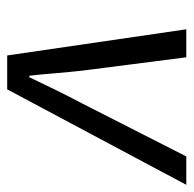

<svg xmlns="http://www.w3.org/2000/svg" viewBox="-22 -504 526 521"><g transform="rotate(90 240.5 -243.0)"><path d="M59 -486H135L171 -205Q175 -170 178 -132.5Q181 -95 185 -60H189Q206 -96 224 -132.5Q242 -169 261 -205L404 -486H481L222 0H130Z"/></g></svg>

Font: mr_Source Sans Pro
Style: Italic
Weight: 400
Italic angle: -11°
Designer: Paul D. Hunt
Foundry: Adobe Systems Incorporated
Version: Version 1.036;July 10, 2024;FontCreator 11.5.0.2430 64-bit